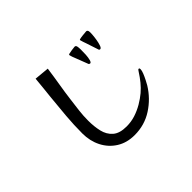

<svg xmlns="http://www.w3.org/2000/svg" viewBox="-142 -989 1283 1283"><g transform="rotate(-45 500.0 -347.5)"><path d="M837 -264Q837 -251 828.5 -230Q820 -209 809.5 -188.5Q799 -168 792 -156Q744 -78 668 -29Q592 20 498 20Q425 20 371 -14Q317 -48 287.5 -106Q258 -164 258 -235Q258 -315 265 -396.5Q272 -478 280 -557Q285 -598 288.5 -637.5Q292 -677 296 -715L401 -705Q391 -632 381 -573Q371 -514 363 -451Q357 -405 351.5 -359.5Q346 -314 346 -268Q346 -213 357 -165.5Q368 -118 401.5 -88.5Q435 -59 500 -59Q544 -59 583 -71.5Q622 -84 660 -106Q697 -128 723.5 -150.5Q750 -173 772.5 -200.5Q795 -228 818 -264Q820 -267 823 -271Q826 -275 830 -275Q835 -275 836 -271Q837 -267 837 -264ZM645 -669Q647 -661 647.5 -639Q648 -617 646.5 -591.5Q645 -566 640 -547.5Q635 -529 626 -529Q621 -529 616 -534Q608 -556 598.5 -579.5Q589 -603 581 -625Q577 -635 573 -645.5Q569 -656 567 -666Q566 -671 572 -673Q585 -676 601 -678.5Q617 -681 630 -682Q642 -683 645 -669ZM772 -687Q774 -679 772.5 -657Q771 -635 767 -610.5Q763 -586 756.5 -567.5Q750 -549 741 -549Q736 -548 732 -553L702 -644Q699 -654 695 -664Q691 -674 689 -684Q687 -691 694 -692Q706 -695 725 -697Q744 -699 758 -700Q769 -700 772 -687Z"/></g></svg>

Font: Kaisei Opti
Style: Regular
Weight: 400
Designer: Font-Kai, 金井和夫
Foundry: KAZUO KANAI
Version: Version 5.003